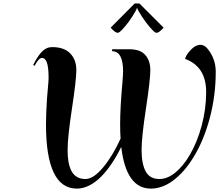

<svg xmlns="http://www.w3.org/2000/svg" viewBox="-20 -1086 1273 1115"><path d="M789.6 -1065.9 930.2 -925.3Q903.3 -895.5 890.1 -895.5Q882.3 -895.5 874 -903.1Q865.7 -910.6 848.6 -930.2Q828.6 -952.6 804 -990.2Q779.3 -1027.8 776.9 -1039.1H774.9Q772.5 -1027.8 748.3 -990Q724.1 -952.1 704.1 -930.2Q691.4 -916 686.5 -910.6Q681.6 -905.3 675 -900.4Q668.5 -895.5 663.1 -895.5Q649.4 -895.5 622.6 -925.3L762.2 -1065.9ZM680.2 -281.2Q677.7 -314.9 677.7 -363.8Q677.7 -460.9 690.9 -606Q694.8 -654.3 694.8 -671.9Q694.8 -788.1 631.3 -788.6L630.9 -799.8H731.9H732.4Q795.4 -799.8 824.2 -766.1Q853 -732.4 853 -679.7Q853 -622.1 827.6 -455.8Q802.2 -289.6 802.2 -215.3Q802.2 -135.3 825.9 -90.8Q849.6 -46.4 905.8 -46.4Q952.1 -46.4 998 -83.7Q1043.9 -121.1 1082 -186Q1125.5 -260.7 1151.4 -356.9Q1177.2 -453.1 1177.2 -551.8Q1177.2 -699.2 1054.7 -744.1Q1060.5 -767.6 1088.1 -796.6Q1115.7 -825.7 1144 -825.7Q1167.5 -825.7 1186 -802.2Q1232.9 -744.1 1232.9 -669.4Q1232.9 -530.3 1198 -399.4Q1163.1 -268.6 1102.5 -170.9Q1050.3 -86.4 986.6 -38.6Q922.9 9.3 856 9.3Q712.4 9.3 684.1 -232.9Q658.2 -180.2 629.6 -137.5Q601.1 -94.7 568.4 -61.3Q535.6 -27.8 499.3 -9.3Q462.9 9.3 426.3 9.3Q247.1 9.3 247.1 -363.3Q247.1 -424.8 252.9 -513.7Q254.9 -536.1 257.3 -564.7Q259.8 -593.3 261 -608.9Q262.2 -624.5 262.2 -631.3Q262.2 -693.8 252.7 -721.7Q243.2 -749.5 223.6 -749.5Q204.6 -749.5 181.6 -704.6L172.4 -708Q198.2 -759.8 223.6 -786.1Q249 -812.5 282.7 -812.5Q352.5 -812.5 387.9 -775.6Q423.3 -738.8 423.3 -679.7Q423.3 -622.1 397.9 -455.8Q372.6 -289.6 372.6 -215.3Q372.6 -177.2 377.4 -148.2Q382.3 -119.1 393.8 -95.5Q405.3 -71.8 426 -59.1Q446.8 -46.4 476.1 -46.4Q522.5 -46.4 578.6 -113.5Q634.8 -180.7 680.2 -281.2Z"/></svg>

Font: QumpellkaNo12
Style: Regular
Weight: 500
Designer: gluk (gluksza@wp.pl)
Foundry: gluk (gluksza@wp.pl)
Version: Version 00.480